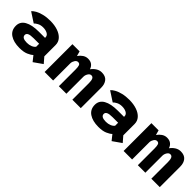

<svg xmlns="http://www.w3.org/2000/svg" viewBox="200 -1466 2441 2441"><g transform="rotate(45 1420.0 -246.0)"><path d="M546.5 19.5 489.5 -52Q466 -29 419.8 -9Q373.5 11 299.5 11Q194 11 131.2 -31.8Q68.5 -74.5 68.5 -157Q68.5 -232.5 136.8 -271.5Q205 -310.5 330 -310.5H440V-318Q440 -352.5 408 -370.2Q376 -388 330 -388Q286.5 -388 254.8 -371.2Q223 -354.5 209 -338L75.5 -425Q91 -445.5 126.8 -465.5Q162.5 -485.5 215.5 -498.8Q268.5 -512 335.5 -512Q411.5 -512 471.2 -491.5Q531 -471 565.2 -432.5Q599.5 -394 599.5 -340.5V-138L664 -63ZM320.5 -102.5Q360 -102.5 392.2 -115.8Q424.5 -129 440 -151V-204.5H340.5Q281 -204.5 256 -191.8Q231 -179 231 -155Q231 -102.5 320.5 -102.5Z M743 0V-500H872L890 -434.5Q913 -468 945 -489.5Q977 -511 1015 -511Q1060 -511 1087.5 -489.5Q1115 -468 1126 -431.5Q1151 -466.5 1186 -488.8Q1221 -511 1261.5 -511Q1328.5 -511 1360.8 -471.5Q1393 -432 1393 -367.5V0H1241.5V-300Q1241.5 -345 1230.5 -368Q1219.5 -391 1193.5 -391Q1169 -391 1152 -364.2Q1135 -337.5 1134 -308V0H999V-301Q999 -346 990.8 -368.5Q982.5 -391 955.5 -391Q931 -391 914.2 -365.5Q897.5 -340 896 -312V0Z M1966.5 19.5 1909.5 -52Q1886 -29 1839.8 -9Q1793.5 11 1719.5 11Q1614 11 1551.2 -31.8Q1488.5 -74.5 1488.5 -157Q1488.5 -232.5 1556.8 -271.5Q1625 -310.5 1750 -310.5H1860V-318Q1860 -352.5 1828 -370.2Q1796 -388 1750 -388Q1706.5 -388 1674.8 -371.2Q1643 -354.5 1629 -338L1495.5 -425Q1511 -445.5 1546.8 -465.5Q1582.5 -485.5 1635.5 -498.8Q1688.5 -512 1755.5 -512Q1831.5 -512 1891.2 -491.5Q1951 -471 1985.2 -432.5Q2019.5 -394 2019.5 -340.5V-138L2084 -63ZM1740.5 -102.5Q1780 -102.5 1812.2 -115.8Q1844.5 -129 1860 -151V-204.5H1760.5Q1701 -204.5 1676 -191.8Q1651 -179 1651 -155Q1651 -102.5 1740.5 -102.5Z M2163 0V-500H2292L2310 -434.5Q2333 -468 2365 -489.5Q2397 -511 2435 -511Q2480 -511 2507.5 -489.5Q2535 -468 2546 -431.5Q2571 -466.5 2606 -488.8Q2641 -511 2681.5 -511Q2748.5 -511 2780.8 -471.5Q2813 -432 2813 -367.5V0H2661.5V-300Q2661.5 -345 2650.5 -368Q2639.5 -391 2613.5 -391Q2589 -391 2572 -364.2Q2555 -337.5 2554 -308V0H2419V-301Q2419 -346 2410.8 -368.5Q2402.5 -391 2375.5 -391Q2351 -391 2334.2 -365.5Q2317.5 -340 2316 -312V0Z"/></g></svg>

Font: League Mono
Style: Bold
Weight: 700
Width: 6
Designer: Tyler Finck
Foundry: The League of Moveable Type / Tyler Finck
Version: Version 2.300;RELEASE